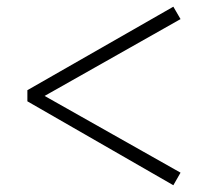

<svg xmlns="http://www.w3.org/2000/svg" viewBox="-20 -644 620 568"><path d="M61 -344.3V-377.2L492.8 -624.2L514.1 -587.5L95.9 -351.1V-369.3L514.1 -133.2L492.8 -96Z"/></svg>

Font: Noto Serif SC
Style: Regular
Weight: 200
Designer: Ryoko NISHIZUKA 西塚涼子 (kana & ideographs); Frank Grießhammer (Latin, Greek & Cyrillic); Wenlong ZHANG 张文龙 (bopomofo); San
Foundry: Adobe
Version: Version 2.001;hotconv 1.1.0;makeotfexe 2.6.0